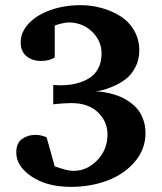

<svg xmlns="http://www.w3.org/2000/svg" viewBox="-20 -707 626 743"><path d="M543 -191.9Q543 -129.4 501.7 -81.1Q460.4 -32.7 395.5 -8.3Q330.6 16.1 254.9 16.1Q161.6 16.1 102.3 -23.9Q43 -64 43 -116.2Q43 -153.8 65.4 -169.4Q87.9 -185.1 117.2 -185.1Q138.7 -185.1 160.2 -175.8L191.9 -63Q197.3 -61.5 212.9 -56.4Q228.5 -51.3 240.7 -48.6Q252.9 -45.9 265.1 -45.9Q317.4 -45.9 356.7 -87.2Q396 -128.4 396 -186Q396 -236.8 358.9 -272.5Q321.8 -308.1 255.9 -308.1Q242.7 -308.1 225.1 -306.9Q207.5 -305.7 196.8 -304.7L186 -303.2V-377.9Q197.3 -377 213.9 -377Q244.1 -377 270.8 -382.8Q297.4 -388.7 321.3 -402.1Q345.2 -415.5 359.1 -440.4Q373 -465.3 373 -500Q373 -548.8 336.2 -584.5Q299.3 -620.1 245.1 -620.1Q236.8 -620.1 223.4 -617.2Q210 -614.3 201.2 -611.3L191.9 -607.9V-484.9Q171.9 -471.2 138.2 -471.2Q104.5 -471.2 82.3 -489.7Q60.1 -508.3 60.1 -543Q60.1 -583.5 91.8 -616.7Q123.5 -649.9 176.5 -668.5Q229.5 -687 292 -687Q334 -687 373.5 -676Q413.1 -665 446 -644.3Q479 -623.5 499 -589.1Q519 -554.7 519 -511.2Q519 -475.6 503.7 -446.5Q488.3 -417.5 467.3 -401.4Q446.3 -385.3 420.2 -373.8Q394 -362.3 377.4 -358.4Q360.8 -354.5 349.1 -353Q356.4 -353.5 368.2 -352.3Q379.9 -351.1 398.7 -347.2Q417.5 -343.3 436.3 -336.4Q455.1 -329.6 474.6 -317.1Q494.1 -304.7 509 -288.3Q523.9 -272 533.4 -247.1Q543 -222.2 543 -191.9Z"/></svg>

Font: Veleka
Style: Bold
Weight: 700
Designer: Stefan Peev, Context Ltd, 2016; SIL International, 1997-2014.
Foundry: Stefan Peev, Context Ltd, 2016
Version: Version 1.000